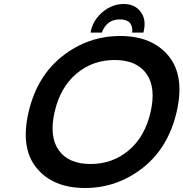

<svg xmlns="http://www.w3.org/2000/svg" viewBox="-20 -920 917 960"><path d="M163 -80Q81 -180 123 -360Q165 -540 293 -640Q421 -740 581 -740Q741 -740 823 -640Q905 -540 863 -360Q821 -180 693 -80Q565 20 405 20Q245 20 163 -80ZM362 -551.5Q281 -483 253 -360Q225 -237 274 -168.5Q323 -100 433 -100Q543 -100 624 -168.5Q705 -237 733 -360Q761 -483 712 -551.5Q663 -620 553 -620Q443 -620 362 -551.5ZM699 -767 697 -757H641Q647 -823 579 -823Q514 -823 489 -757H433L435 -768Q448 -823 495 -861.5Q542 -900 598 -900Q654 -900 683 -861.5Q712 -823 699 -767Z"/></svg>

Font: Miedinger
Style: Bold-Italic
Weight: 700
Italic angle: -13°
Version: Version 001.000